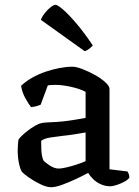

<svg xmlns="http://www.w3.org/2000/svg" viewBox="-20 -779 580 803"><path d="M194 4Q175 4 149 -8.5Q123 -21 101 -36.5Q79 -52 72 -60Q65 -70 59.5 -95Q54 -120 54 -151Q54 -163 55 -173.5Q56 -184 57 -194Q59 -199 69.5 -209.5Q80 -220 95.5 -232Q111 -244 126.5 -253Q142 -262 153 -264Q160 -266 177.5 -267Q195 -268 217 -269Q231 -270 246 -271.5Q261 -273 276.5 -275.5Q292 -278 307.5 -280.5Q323 -283 338 -286V-395Q313 -408 276.5 -416Q240 -424 211 -424Q202 -424 194 -423.5Q186 -423 180 -422L150 -341Q146 -340 137.5 -336.5Q129 -333 110 -331Q101 -342 87 -366.5Q73 -391 68 -420Q88 -439 114.5 -454Q141 -469 170.5 -479Q200 -489 229 -494.5Q258 -500 283 -500Q299 -500 325 -490Q351 -480 377 -465.5Q403 -451 420.5 -435Q438 -419 438 -407V-71L513 -62Q515 -59 518 -52.5Q521 -46 521 -36Q515 -27 500 -19Q485 -11 468.5 -5.5Q452 0 440 0Q421 0 402.5 -8Q384 -16 370.5 -29Q357 -42 349 -56Q327 -44 297 -30Q267 -16 239.5 -6Q212 4 194 4ZM226 -74Q237 -74 258.5 -79Q280 -84 302.5 -91.5Q325 -99 338 -105V-225Q316 -221 290 -217Q264 -213 243 -211Q217 -208 191 -204Q165 -200 152 -190Q152 -174 153 -150.5Q154 -127 161 -109Q169 -99 188.5 -86.5Q208 -74 226 -74ZM334 -565 151 -696Q156 -710 167.5 -724.5Q179 -739 192 -749Q205 -759 212 -759Q221 -759 245 -738Q269 -717 301.5 -678.5Q334 -640 368 -589Q364 -584 354.5 -576Q345 -568 334 -565Z"/></svg>

Font: Texturina Medium
Style: Regular
Weight: 500
Designer: Guillermo Torres Carreño
Foundry: Omnibus-Type
Version: Version 1.003